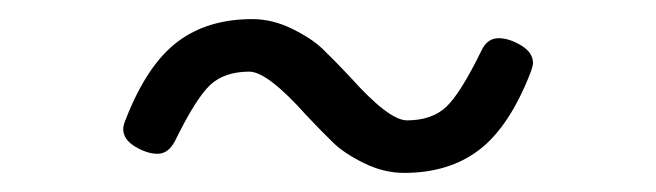

<svg xmlns="http://www.w3.org/2000/svg" viewBox="-20 -433 687 201"><path d="M403 -252Q382 -252 361.5 -262Q341 -272 329.5 -283Q318 -294 301 -312Q260 -358 241 -358Q215 -358 200 -344Q185 -330 163 -285Q156 -272 145 -272Q134 -272 121.5 -279.5Q109 -287 109 -298Q109 -302 112 -309Q134 -365 165.5 -389Q197 -413 244 -413Q265 -413 285.5 -403Q306 -393 317.5 -382Q329 -371 346 -353Q387 -307 406 -307Q432 -307 447 -321Q462 -335 484 -380Q490 -393 502 -393Q513 -393 525.5 -385.5Q538 -378 538 -367Q538 -364 535 -356Q513 -300 481.5 -276Q450 -252 403 -252Z"/></svg>

Font: Solway Light
Style: Regular
Weight: 300
Designer: Mariya V. Pigoulevskaya
Foundry: The Northern Block Ltd.
Version: Version 1.000;hotconv 1.0.109;makeotfexe 2.5.65596